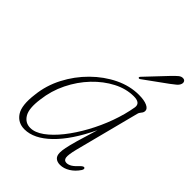

<svg xmlns="http://www.w3.org/2000/svg" viewBox="-188 -724 825 825"><g transform="rotate(45 224.5 -311.0)"><path d="M328 -89.5Q317.5 -48 320.2 -33Q323 -18 338 -18Q349 -18 361 -25.2Q373 -32.5 389.5 -50.5Q400.5 -61.5 406.5 -58.5Q412.5 -54.5 406 -43.5Q390.5 -20 368.5 -6.2Q346.5 7.5 324 7.5Q306.5 7.5 296.2 -1.5Q286 -10.5 286 -30Q286 -42.5 289.8 -61.2Q293.5 -80 303.5 -115.5Q313.5 -151 332.5 -212Q282 -106 223.5 -49.2Q165 7.5 108 7.5Q67.5 7.5 46.2 -25Q25 -57.5 34.5 -129.5Q41 -191.5 70.5 -248.2Q100 -305 145 -349.5Q190 -394 243.2 -419.8Q296.5 -445.5 351 -445.5Q383.5 -445.5 401.5 -437.2Q419.5 -429 419.5 -416Q419.5 -406.5 412.5 -398.8Q405.5 -391 403.5 -382ZM65.5 -131Q57 -70 73.5 -42.2Q90 -14.5 121.5 -14.5Q149.5 -14.5 181 -37.2Q212.5 -60 243.8 -99.2Q275 -138.5 302.2 -188Q329.5 -237.5 349 -291.2Q368.5 -345 377 -396Q380.5 -425.5 340 -425.5Q294 -425.5 248.5 -402Q203 -378.5 164 -337.8Q125 -297 98.8 -243.8Q72.5 -190.5 65.5 -131ZM387 -596Q403 -613 414 -622.2Q425 -631.5 436.5 -630Q444.5 -629 447.5 -622.5Q450.5 -616 447.5 -608Q444.5 -599 434.5 -590.5Q424.5 -582 411.5 -572.5L308 -497.5Q302 -493 298.5 -496.5Q295.5 -499.5 302.5 -506.5Z"/></g></svg>

Font: Fraunces 72pt S050 Thin
Style: Italic
Weight: 100
Italic angle: -16°
Version: Version 1.000; ttfautohint (v1.8.3)